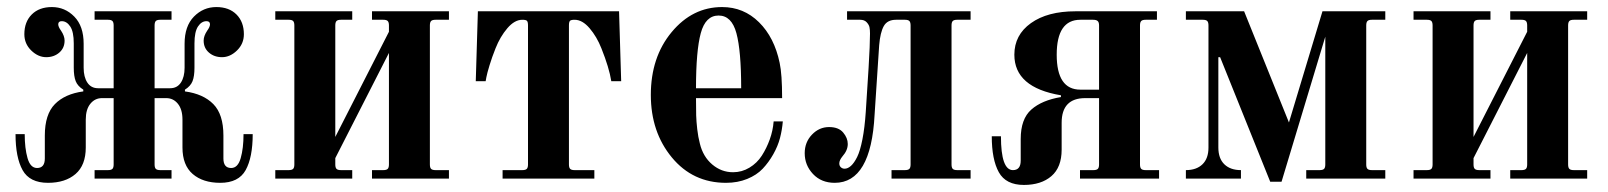

<svg xmlns="http://www.w3.org/2000/svg" viewBox="-20 -506 4557 544"><path d="M24 -126H50Q50 -86 58 -58Q66 -30 85 -30Q107 -30 107 -57V-122Q107 -182 135.5 -211Q164 -240 216 -247V-252Q200 -262 194.5 -276Q189 -290 189 -314V-383Q189 -416 179 -431Q169 -446 155 -446Q145 -446 145 -437Q145 -430 153 -419Q163 -404 163 -391Q163 -370 148 -357Q133 -344 111 -344Q88 -344 68.5 -363Q49 -382 49 -409Q49 -444 70 -465Q91 -486 127 -486Q164 -486 190.5 -459Q217 -432 217 -382V-314Q217 -288 227.5 -272Q238 -256 258 -256H302V-434Q302 -443 298.5 -446.5Q295 -450 286 -450H248V-474H466V-450H434Q425 -450 421.5 -446.5Q418 -443 418 -434V-256H462Q482 -256 492.5 -272Q503 -288 503 -314V-382Q503 -432 529.5 -459Q556 -486 593 -486Q629 -486 650 -465Q671 -444 671 -409Q671 -382 651.5 -363Q632 -344 609 -344Q587 -344 572 -357Q557 -370 557 -391Q557 -404 567 -419Q575 -430 575 -437Q575 -446 565 -446Q551 -446 541 -431Q531 -416 531 -383V-314Q531 -290 525.5 -276Q520 -262 504 -252V-247Q556 -240 584.5 -211Q613 -182 613 -122V-57Q613 -30 635 -30Q654 -30 662 -58Q670 -86 670 -126H696Q696 -60 676 -24Q656 12 604 12Q555 12 526 -13Q497 -38 497 -88V-167Q497 -196 484 -212Q471 -228 451 -228H418V-40Q418 -31 421.5 -27.5Q425 -24 434 -24H466V0H248V-24H286Q295 -24 298.5 -27.5Q302 -31 302 -40V-228H269Q249 -228 236 -212Q223 -196 223 -167V-88Q223 -38 194 -13Q165 12 116 12Q64 12 44 -24Q24 -60 24 -126Z M760 0V-24H798Q807 -24 810.5 -27.5Q814 -31 814 -40V-434Q814 -443 810.5 -446.5Q807 -450 798 -450H760V-474H978V-450H946Q937 -450 933.5 -446.5Q930 -443 930 -434V-118L1082 -416V-434Q1082 -443 1078.5 -446.5Q1075 -450 1066 -450H1034V-474H1252V-450H1214Q1205 -450 1201.5 -446.5Q1198 -443 1198 -434V-40Q1198 -31 1201.5 -27.5Q1205 -24 1214 -24H1252V0H1034V-24H1066Q1075 -24 1078.5 -27.5Q1082 -31 1082 -40V-356L930 -58V-40Q930 -31 933.5 -27.5Q937 -24 946 -24H978V0Z M1328 -276 1334 -474H1734L1740 -276H1712Q1706 -314 1684 -369Q1671 -402 1650.5 -426Q1630 -450 1608 -450Q1598 -450 1595 -447Q1592 -444 1592 -434V-40Q1592 -31 1595.5 -27.5Q1599 -24 1608 -24H1664V0H1404V-24H1460Q1469 -24 1472.5 -27.5Q1476 -31 1476 -40V-434Q1476 -444 1473 -447Q1470 -450 1460 -450Q1438 -450 1417.5 -426Q1397 -402 1384 -369Q1374 -344 1367 -321Q1360 -298 1358 -287L1356 -276Z M1824 -237Q1824 -344 1883 -415Q1942 -486 2026 -486Q2087 -486 2130.5 -443Q2174 -400 2189 -328Q2196 -296 2196 -228H1952Q1952 -196 1952.5 -179Q1953 -162 1955.5 -140Q1958 -118 1963 -99Q1972 -62 1998 -40Q2024 -18 2057 -18Q2082 -18 2103.5 -31Q2125 -44 2138.5 -65Q2152 -86 2161 -111Q2170 -136 2172 -162H2198Q2196 -138 2190 -115Q2184 -92 2171 -69Q2158 -46 2141 -28Q2124 -10 2097 1Q2070 12 2037 12Q1943 12 1883.5 -60Q1824 -132 1824 -237ZM1952 -256H2080Q2080 -362 2066.5 -412Q2053 -462 2016 -462Q1979 -462 1965.5 -412Q1952 -362 1952 -256Z M2260 -72Q2260 -103 2280.5 -124.5Q2301 -146 2329 -146Q2356 -146 2369 -130.5Q2382 -115 2382 -98Q2382 -80 2367 -63Q2358 -52 2358 -43Q2358 -36 2362.5 -32Q2367 -28 2373 -28Q2382 -28 2391 -36Q2400 -44 2408.5 -61Q2417 -78 2423.5 -111Q2430 -144 2433 -189L2441 -314Q2445 -380 2445 -411Q2445 -422 2443.5 -429Q2442 -436 2435.5 -443Q2429 -450 2417 -450H2380V-474H2730V-450H2692Q2683 -450 2679.5 -446.5Q2676 -443 2676 -434V-40Q2676 -31 2679.5 -27.5Q2683 -24 2692 -24H2730V0H2506V-24H2544Q2553 -24 2556.5 -27.5Q2560 -31 2560 -40V-434Q2560 -443 2556.5 -446.5Q2553 -450 2544 -450H2519Q2494 -450 2484 -432Q2474 -414 2471 -378L2458 -181Q2448 12 2345 12Q2307 12 2283.5 -13Q2260 -38 2260 -72Z M2790 -120H2816Q2816 -24 2850 -24Q2872 -24 2872 -51V-112Q2872 -169 2902 -195.5Q2932 -222 2986 -231V-236Q2854 -258 2854 -351Q2854 -407 2901 -440.5Q2948 -474 3027 -474H3258V-450H3226Q3217 -450 3213.5 -446.5Q3210 -443 3210 -434V-40Q3210 -31 3213.5 -27.5Q3217 -24 3226 -24H3264V0H3040V-24H3078Q3087 -24 3090.5 -27.5Q3094 -31 3094 -40V-228H3055Q2988 -228 2988 -158V-82Q2988 -32 2959 -7Q2930 18 2881 18Q2830 18 2810 -18Q2790 -54 2790 -120ZM3041 -252H3094V-434Q3094 -443 3090 -446.5Q3086 -450 3077 -450H3041Q2974 -450 2974 -351Q2974 -252 3041 -252Z M3340 0V-24Q3370 -24 3387 -40.5Q3404 -57 3404 -88V-434Q3404 -443 3400.5 -446.5Q3397 -450 3388 -450H3340V-474H3505L3632 -159L3727 -474H3905V-450H3867Q3858 -450 3854.5 -446.5Q3851 -443 3851 -434V-40Q3851 -31 3854.5 -27.5Q3858 -24 3867 -24H3905V0H3681V-24H3719Q3728 -24 3731.5 -27.5Q3735 -31 3735 -40V-402L3611 9H3579L3437 -344H3432V-88Q3432 -57 3449 -40.5Q3466 -24 3496 -24V0Z M3985 0V-24H4023Q4032 -24 4035.5 -27.5Q4039 -31 4039 -40V-434Q4039 -443 4035.5 -446.5Q4032 -450 4023 -450H3985V-474H4203V-450H4171Q4162 -450 4158.5 -446.5Q4155 -443 4155 -434V-118L4307 -416V-434Q4307 -443 4303.5 -446.5Q4300 -450 4291 -450H4259V-474H4477V-450H4439Q4430 -450 4426.5 -446.5Q4423 -443 4423 -434V-40Q4423 -31 4426.5 -27.5Q4430 -24 4439 -24H4477V0H4259V-24H4291Q4300 -24 4303.5 -27.5Q4307 -31 4307 -40V-356L4155 -58V-40Q4155 -31 4158.5 -27.5Q4162 -24 4171 -24H4203V0Z"/></svg>

Font: Old Standard TT
Style: Bold
Weight: 700
Designer: Alexey Kryukov <alexios@thessalonica.org.ru>
Version: Version 2.2